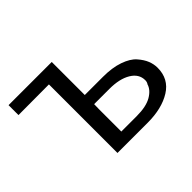

<svg xmlns="http://www.w3.org/2000/svg" viewBox="-138 -950 1204 1204"><g transform="rotate(-45 464.0 -347.5)"><path d="M36 -607V-695H419V-402H581Q662 -402 721 -381.5Q780 -361 809 -328Q838 -295 850.5 -263.5Q863 -232 863 -200Q863 -101 782 -50.5Q701 0 574 0H307V-608ZM419 -78H555Q640 -78 687 -105.5Q734 -133 745 -173V-172Q753 -183 753 -200Q753 -255 699 -287.5Q645 -320 555 -320H420Q420 -312 419.5 -297Q419 -282 419 -275Z"/></g></svg>

Font: Coval
Style: Medium
Weight: 500
Foundry: Context Ltd
Version: Version 001.000